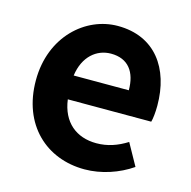

<svg xmlns="http://www.w3.org/2000/svg" viewBox="-91 -664 762 767"><g transform="rotate(15 290.5 -280.0)"><path d="M323 14C392 14 463 -10 518 -48L468 -138C428 -113 388 -99 342 -99C259 -99 199 -147 187 -239H532C536 -252 539 -279 539 -307C539 -461 459 -574 305 -574C172 -574 44 -461 44 -280C44 -95 166 14 323 14ZM185 -337C196 -418 248 -460 307 -460C379 -460 413 -412 413 -337Z"/></g></svg>

Font: Source Han Sans JP
Style: Bold
Weight: 700
Designer: Ryoko NISHIZUKA 西塚涼子 (kana, bopomofo & ideographs); Paul D. Hunt (Latin, Greek & Cyrillic); Sandoll Communications 산돌커뮤니
Foundry: Adobe
Version: Version 2.002;hotconv 1.0.116;makeotfexe 2.5.65601